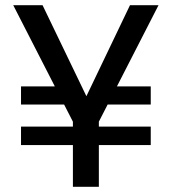

<svg xmlns="http://www.w3.org/2000/svg" viewBox="-20 -720 661 740"><path d="M61 -161V-232H561V-161ZM278 -317H61V-387H270ZM362 -317 370 -387H561V-317ZM261 0V-251L31 -700H144L316 -343H310L481 -700H591L361 -251V0Z"/></svg>

Font: DM Sans 9pt 36pt Medium
Style: Regular
Weight: 500
Version: Version 4.004;gftools[0.9.30]